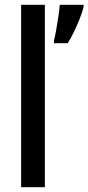

<svg xmlns="http://www.w3.org/2000/svg" viewBox="-20 -780 368 800"><path d="M167 0H68V-760H167ZM328 -750Q323 -729 312 -701.5Q301 -674 288 -647Q275 -620 262 -600H205V-612Q209 -626 214 -654.5Q219 -683 223.5 -712.5Q228 -742 229 -760H328Z"/></svg>

Font: Noto Sans Lao UI Cond Med
Style: Regular
Weight: 500
Width: 3
Designer: Monotype Design Team
Foundry: Monotype Imaging Inc.
Version: Version 2.000; ttfautohint (v1.8.4.7-5d5b)